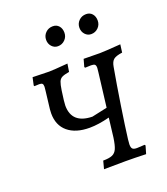

<svg xmlns="http://www.w3.org/2000/svg" viewBox="-128 -775 754 867"><g transform="rotate(-20 249.0 -341.5)"><path d="M371 -89 369 -65Q369 -49 375 -43.5Q381 -38 396 -38Q403 -38 433 -40L436 -36L425 2Q369 0 326 0L223 1L233 -37Q262 -37 277 -43.5Q292 -50 299.5 -67Q307 -84 312 -119L323 -211Q269 -197 227 -197Q160 -197 122.5 -228.5Q85 -260 85 -317Q85 -330 86 -337L96 -421Q98 -437 98 -441Q98 -452 94 -456Q90 -460 79 -460Q66 -460 56 -459L54 -463L62 -500L141 -498Q159 -498 231 -504L225 -466Q201 -462 190 -456.5Q179 -451 174 -438.5Q169 -426 165 -399L159 -354Q157 -336 157 -329Q157 -242 255 -240L329 -256L349 -420L351 -440Q351 -452 346 -456Q341 -460 328 -460L300 -459L297 -463L307 -499L385 -498Q405 -498 485 -504L480 -466Q450 -462 438 -452.5Q426 -443 422 -419Q408 -341 393 -243.5Q378 -146 371 -89ZM177 -637Q177 -657 191 -671Q205 -685 226 -685Q244 -685 255 -672.5Q266 -660 266 -640Q266 -620 252 -606Q238 -592 218 -592Q201 -592 189 -605Q177 -618 177 -637ZM337 -637Q337 -657 351 -671Q365 -685 386 -685Q404 -685 415 -672.5Q426 -660 426 -640Q426 -620 412 -606Q398 -592 378 -592Q361 -592 349 -605Q337 -618 337 -637Z"/></g></svg>

Font: Alegreya SC
Style: Italic
Weight: 400
Italic angle: -7°
Designer: Juan Pablo del Peral
Foundry: Huerta Tipografica
Version: Version 2.007; ttfautohint (v1.6)